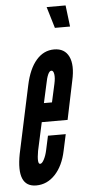

<svg xmlns="http://www.w3.org/2000/svg" viewBox="-54 -767 373 807"><g transform="rotate(-5 133.0 -363.5)"><path d="M66 8Q112 8 146 -28.2Q180 -64.5 193 -127L208 -196H133L120 -136Q115 -113 106.5 -97Q98 -81 90 -81Q76.5 -81 86 -136L112 -255H221L255 -418Q269.5 -482.5 252 -518.8Q234.5 -555 190 -555Q146 -555 114.8 -519Q83.5 -483 69 -415L8 -130Q-18.5 8 66 8ZM128 -334 145 -411Q155.5 -467 171 -467Q179.5 -467 182 -451.2Q184.5 -435.5 179 -411L162 -334ZM201.5 -645H265.5L254.5 -735H174.5Z"/></g></svg>

Font: League Gothic Condensed Italic
Style: Regular
Weight: 400
Width: 3
Designer: The League of Moveable Type
Version: Version 1.600; ttfautohint (v1.8.3)